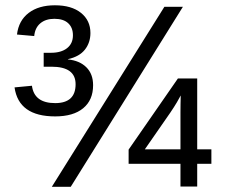

<svg xmlns="http://www.w3.org/2000/svg" viewBox="-20 -714 874 734"><path d="M679.2 -688 250.5 0H178.2L608.4 -688ZM733.9 -87.9V-1H669.9V-87.9H471.7V-142.1L660.2 -414.1H733.9V-143.1H788.1V-87.9ZM670.9 -349.1Q666 -339.4 656.2 -322.8Q646.5 -306.2 630.9 -283.2L533.7 -143.1H669.9V-284.2Q669.9 -300.3 670.2 -316.7Q670.4 -333 670.9 -349.1ZM335.9 -388.2Q335.9 -331.5 298.1 -300.3Q260.3 -269 190.9 -269Q51.3 -269 35.6 -379.9L102.1 -386.2Q110.8 -319.8 190.9 -319.8Q269 -319.8 269 -392.1Q269 -459 176.8 -459H147V-512.2H174.8Q213.9 -512.2 236.3 -529.8Q258.8 -547.4 258.8 -579.1Q258.8 -608.4 240.7 -625.2Q222.7 -642.1 188 -642.1Q154.8 -642.1 134.3 -625Q113.8 -607.9 110.8 -576.2L44.9 -582Q51.3 -635.3 89.6 -664.6Q127.9 -693.8 189.9 -693.8Q253.4 -693.8 289.6 -664.8Q325.7 -635.7 325.7 -587.9Q325.7 -551.3 304.7 -524.4Q283.7 -497.6 239.7 -487.8V-486.8Q284.2 -482.4 310.1 -456.8Q335.9 -431.2 335.9 -388.2Z"/></svg>

Font: Arimo
Style: Regular
Weight: 400
Designer: Steve Matteson
Foundry: Monotype Imaging Inc.
Version: Version 1.33